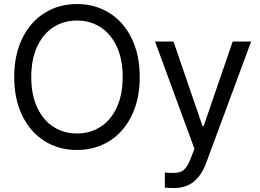

<svg xmlns="http://www.w3.org/2000/svg" viewBox="-20 -737 1296 956"><path d="M363.3 9.8Q272.5 9.8 201.7 -34.7Q130.9 -79.1 90.8 -161.4Q50.8 -243.7 50.8 -353.5Q50.8 -463.4 90.8 -545.7Q130.9 -627.9 201.7 -672.4Q272.5 -716.8 363.3 -716.8Q453.6 -716.8 524.7 -672.4Q595.7 -627.9 635.7 -545.7Q675.8 -463.4 675.8 -353.5Q675.8 -243.7 635.7 -161.4Q595.7 -79.1 524.7 -34.7Q453.6 9.8 363.3 9.8ZM363.3 -634.8Q298.3 -634.8 246.8 -602.1Q195.3 -569.3 165.5 -505.9Q135.7 -442.4 135.7 -353.5Q135.7 -264.6 165.5 -201.2Q195.3 -137.7 246.8 -105Q298.3 -72.3 363.3 -72.3Q428.2 -72.3 479.7 -105Q531.2 -137.7 561 -201.2Q590.8 -264.6 590.8 -353.5Q590.8 -442.4 561 -505.9Q531.2 -569.3 479.7 -602.1Q428.2 -634.8 363.3 -634.8ZM800.8 197.3V122.1Q818.4 124 841.8 124Q862.8 124 877 119.6Q891.1 115.2 905.3 97.9Q919.4 80.6 932.6 43.9L948.2 3.9L752 -530.3H843.8L988.3 -109.4H994.1L1138.7 -530.3H1230.5L1005.9 76.2Q982.4 138.2 943.4 168.7Q904.3 199.2 847.7 199.2Q822.3 199.2 800.8 197.3Z"/></svg>

Font: Pretendard JP
Style: Regular
Weight: 400
Designer: Base glyphs from Inter by Rasmus Andersson; Hangeul glyphs from Noto Sans CJK(Source Han Sans) by Jang Soo-young and Kan
Foundry: Kil Hyung-jin
Version: Version 1.309